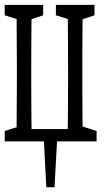

<svg xmlns="http://www.w3.org/2000/svg" viewBox="-27 -559 436 802"><path d="M41.5 31.7Q42.5 4.4 42.5 -40.3Q42.5 -85 43 -133.8Q43.5 -182.6 43.5 -220.7V-286.6Q43.5 -325.2 43 -373.8Q42.5 -422.4 42.5 -467.5Q42.5 -512.7 41.5 -538.6H106Q105 -511.7 104.5 -467Q104 -422.4 103.8 -373.8Q103.5 -325.2 103.5 -286.6V-220.7Q103.5 -182.1 103.8 -133.5Q104 -85 104.5 -40.3Q105 4.4 106 31.7ZM254.9 31.7Q255.9 4.4 256.3 -40.3Q256.8 -85 257.1 -133.8Q257.3 -182.6 257.3 -220.7V-286.6Q257.3 -325.2 257.1 -373.8Q256.8 -422.4 256.3 -467.5Q255.9 -512.7 254.9 -538.6H319.3Q318.4 -511.7 317.9 -467Q317.4 -422.4 317.1 -373.8Q316.9 -325.2 316.9 -286.6V-220.7Q316.9 -182.1 317.1 -133.5Q317.4 -85 317.9 -40.3Q318.4 4.4 319.3 31.7ZM-7.3 -495.1V-538.6H153.3V-495.1L83.5 -471.7H67.4ZM206.5 -495.1V-538.6H367.7V-495.1L297.4 -471.7H281.7ZM-7.3 31.7V-11.7L67.4 -35.6H73.2V31.7ZM296.9 31.7V-35.6H302.7L376.5 -11.7V31.7ZM73.2 31.7V-20H296.9V31.7ZM166.5 223.1 154.3 -8.3H213.4L200.7 223.1Z"/></svg>

Font: Scarab Serif
Style: Condensed
Weight: 400
Designer: John Roberts
Foundry: Scarab
Version: 1.0